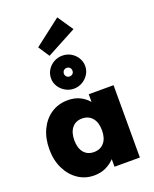

<svg xmlns="http://www.w3.org/2000/svg" viewBox="-196 -1215 1064 1330"><g transform="rotate(-20 335.5 -549.5)"><path d="M263 9Q197 9 144.5 -26.5Q92 -62 61.5 -124.5Q31 -187 31 -267Q31 -349 61 -411.5Q91 -474 144 -509Q197 -544 266 -544Q317 -544 354.5 -525.5Q392 -507 418 -476V-533H601V0H414V-56Q387 -27 349 -9Q311 9 263 9ZM316 -144Q364 -144 391.5 -176.5Q419 -209 419 -267Q419 -325 391.5 -358Q364 -391 316 -391Q269 -391 242 -358Q215 -325 215 -267Q215 -209 242 -176.5Q269 -144 316 -144ZM336 -604Q303 -604 274 -620.5Q245 -637 227.5 -664.5Q210 -692 210 -725Q210 -758 227 -786Q244 -814 273 -830.5Q302 -847 336 -847Q371 -847 399.5 -830.5Q428 -814 445 -786Q462 -758 462 -725Q462 -692 444.5 -664.5Q427 -637 398.5 -620.5Q370 -604 336 -604ZM336 -694Q350 -694 359 -702.5Q368 -711 368 -725Q368 -739 359 -748Q350 -757 336 -757Q323 -757 314 -748Q305 -739 305 -725Q305 -712 314 -703Q323 -694 336 -694ZM254 -876 200 -958 395 -1108 473 -993Z"/></g></svg>

Font: Lexend Deca ExtraBold
Style: Regular
Weight: 800
Designer: Bonnie Shaver-Troup, Thomas Jockin
Foundry: Lexend
Version: Version 1.008; ttfautohint (v1.8.4.7-5d5b)